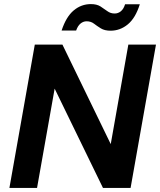

<svg xmlns="http://www.w3.org/2000/svg" viewBox="-20 -918 782 938"><path d="M26 0 150 -700H285L521 -214L607 -700H742L618 0H483L247 -485L161 0ZM281 -769Q303 -836 340 -867Q377 -898 424 -898Q453 -898 471 -886.5Q489 -875 504.5 -863.5Q520 -852 540 -852Q557 -852 570.5 -863Q584 -874 591 -897H663Q642 -830 604.5 -799Q567 -768 520 -768Q491 -768 472.5 -779.5Q454 -791 439 -802.5Q424 -814 403 -814Q387 -814 373.5 -803Q360 -792 352 -769Z"/></svg>

Font: DM Sans 12pt
Style: Bold Italic
Weight: 700
Italic angle: -10°
Version: Version 4.004;gftools[0.9.30]